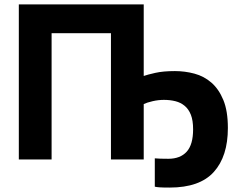

<svg xmlns="http://www.w3.org/2000/svg" viewBox="-20 -720 1084 867"><path d="M629 -226V0H481V-570H213V0H65V-700H629V-377Q646 -383 681.5 -391Q717 -399 770 -399Q815 -399 858 -387.5Q901 -376 934.5 -347Q968 -318 988.5 -268.5Q1009 -219 1009 -142Q1009 -14 945.5 56.5Q882 127 746 127Q716 127 701.5 126Q687 125 679 123V-5Q686 -4 704.5 -3.5Q723 -3 740 -3Q794 -3 823 -35Q852 -67 852 -136Q852 -176 842 -201.5Q832 -227 814 -242Q796 -257 772 -263Q748 -269 720 -269Q695 -269 669 -263Q643 -257 629 -250Z"/></svg>

Font: PT Sans Caption
Style: Bold
Weight: 700
Designer: A.Korolkova, O.Umpeleva, V.Yefimov
Foundry: ParaType Ltd
Version: Version 2.003W OFL